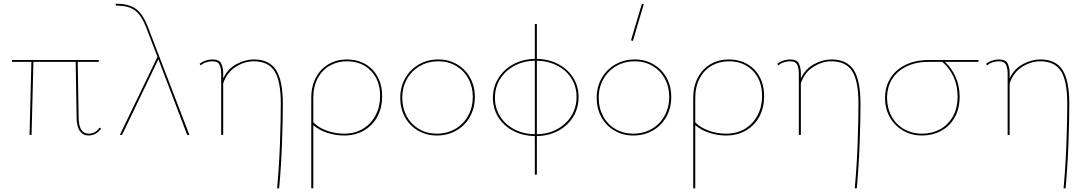

<svg xmlns="http://www.w3.org/2000/svg" viewBox="-20 -731 5896 1040"><path d="M528 -35Q516 -17 498 -7Q480 3 460 3Q430 3 413 -20.5Q396 -44 395 -92L390 -396H161L151 0H140L150 -396H45V-406H515V-396H401L406 -92Q407 -7 461 -7Q478 -7 493 -15Q508 -23 519 -40Z M1006 0H994L839 -407L838 -410L641 0H629L833 -423L773 -579Q748 -645 715.5 -671Q683 -697 631 -700L607 -701V-711L631 -710Q688 -706 722 -678.5Q756 -651 782 -583Z M1512 -168Q1512 -79 1507.5 45Q1503 169 1492 289H1481Q1492 169 1496.5 45Q1501 -79 1501 -170Q1501 -292 1467 -345.5Q1433 -399 1354 -399Q1305 -399 1257.5 -369.5Q1210 -340 1189 -280V0H1178V-334Q1178 -360 1169.5 -379.5Q1161 -399 1129 -399Q1114 -399 1097 -393.5Q1080 -388 1067 -377L1061 -385Q1074 -396 1093 -402.5Q1112 -409 1130 -409Q1168 -409 1178.5 -386.5Q1189 -364 1189 -334V-306Q1213 -358 1260.5 -383.5Q1308 -409 1355 -409Q1438 -409 1475 -352.5Q1512 -296 1512 -168Z M2050 -209Q2050 -149 2025 -101Q2000 -53 1953 -25Q1906 3 1844 3Q1798 3 1753 -11.5Q1708 -26 1677 -53V289H1666V-201Q1666 -264 1691.5 -311.5Q1717 -359 1761 -384Q1805 -409 1859 -409Q1915 -409 1958.5 -384Q2002 -359 2026 -314Q2050 -269 2050 -209ZM2039 -211Q2039 -296 1989 -347.5Q1939 -399 1859 -399Q1808 -399 1766.5 -375.5Q1725 -352 1701 -307Q1677 -262 1677 -201V-68Q1706 -39 1751 -23Q1796 -7 1844 -7Q1903 -7 1947 -34Q1991 -61 2015 -107.5Q2039 -154 2039 -211Z M2148 -201Q2148 -260 2175 -307.5Q2202 -355 2249 -382Q2296 -409 2355 -409Q2411 -409 2456 -382.5Q2501 -356 2526.5 -310Q2552 -264 2552 -206Q2552 -146 2525.5 -98.5Q2499 -51 2452 -24Q2405 3 2346 3Q2290 3 2244.5 -23.5Q2199 -50 2173.5 -96.5Q2148 -143 2148 -201ZM2541 -206Q2541 -261 2517 -305Q2493 -349 2450.5 -374Q2408 -399 2355 -399Q2299 -399 2254.5 -373.5Q2210 -348 2184.5 -303Q2159 -258 2159 -201Q2159 -146 2183 -101.5Q2207 -57 2250 -32Q2293 -7 2346 -7Q2402 -7 2446.5 -33Q2491 -59 2516 -104.5Q2541 -150 2541 -206Z M2888 6V215H2877V6Q2812 5 2760.5 -22Q2709 -49 2679.5 -95.5Q2650 -142 2650 -201Q2650 -260 2679.5 -307.5Q2709 -355 2760.5 -383Q2812 -411 2877 -412V-601H2888V-412Q2952 -411 3003.5 -384Q3055 -357 3084.5 -310.5Q3114 -264 3114 -206Q3114 -146 3085 -98.5Q3056 -51 3004.5 -23Q2953 5 2888 6ZM3103 -206Q3103 -262 3075.5 -306Q3048 -350 2999 -375.5Q2950 -401 2888 -402V-4Q2950 -5 2999 -32Q3048 -59 3075.5 -104.5Q3103 -150 3103 -206ZM2877 -4V-402Q2815 -401 2766 -374.5Q2717 -348 2689 -303Q2661 -258 2661 -201Q2661 -145 2689 -100.5Q2717 -56 2766 -30.5Q2815 -5 2877 -4Z M3212 -201Q3212 -260 3239 -307.5Q3266 -355 3313 -382Q3360 -409 3419 -409Q3475 -409 3520 -382.5Q3565 -356 3590.5 -310Q3616 -264 3616 -206Q3616 -146 3589.5 -98.5Q3563 -51 3516 -24Q3469 3 3410 3Q3354 3 3308.5 -23.5Q3263 -50 3237.5 -96.5Q3212 -143 3212 -201ZM3605 -206Q3605 -261 3581 -305Q3557 -349 3514.5 -374Q3472 -399 3419 -399Q3363 -399 3318.5 -373.5Q3274 -348 3248.5 -303Q3223 -258 3223 -201Q3223 -146 3247 -101.5Q3271 -57 3314 -32Q3357 -7 3410 -7Q3466 -7 3510.5 -33Q3555 -59 3580 -104.5Q3605 -150 3605 -206ZM3398 -513 3457 -711 3467 -708 3408 -509Z M4119 -209Q4119 -149 4094 -101Q4069 -53 4022 -25Q3975 3 3913 3Q3867 3 3822 -11.5Q3777 -26 3746 -53V289H3735V-201Q3735 -264 3760.5 -311.5Q3786 -359 3830 -384Q3874 -409 3928 -409Q3984 -409 4027.5 -384Q4071 -359 4095 -314Q4119 -269 4119 -209ZM4108 -211Q4108 -296 4058 -347.5Q4008 -399 3928 -399Q3877 -399 3835.5 -375.5Q3794 -352 3770 -307Q3746 -262 3746 -201V-68Q3775 -39 3820 -23Q3865 -7 3913 -7Q3972 -7 4016 -34Q4060 -61 4084 -107.5Q4108 -154 4108 -211Z M4641 -168Q4641 -79 4636.5 45Q4632 169 4621 289H4610Q4621 169 4625.5 45Q4630 -79 4630 -170Q4630 -292 4596 -345.5Q4562 -399 4483 -399Q4434 -399 4386.5 -369.5Q4339 -340 4318 -280V0H4307V-334Q4307 -360 4298.5 -379.5Q4290 -399 4258 -399Q4243 -399 4226 -393.5Q4209 -388 4196 -377L4190 -385Q4203 -396 4222 -402.5Q4241 -409 4259 -409Q4297 -409 4307.5 -386.5Q4318 -364 4318 -334V-306Q4342 -358 4389.5 -383.5Q4437 -409 4484 -409Q4567 -409 4604 -352.5Q4641 -296 4641 -168Z M5280 -396H5098Q5133 -365 5155.5 -316Q5178 -267 5178 -207Q5178 -141 5150.5 -93.5Q5123 -46 5076.5 -21.5Q5030 3 4975 3Q4917 3 4871.5 -23.5Q4826 -50 4800 -96Q4774 -142 4774 -200Q4774 -261 4803 -307.5Q4832 -354 4885.5 -380Q4939 -406 5011 -406H5280ZM5084 -396H5011Q4942 -396 4891 -371.5Q4840 -347 4812.5 -303Q4785 -259 4785 -201Q4785 -146 4809 -101.5Q4833 -57 4876.5 -32Q4920 -7 4975 -7Q5027 -7 5070.5 -30Q5114 -53 5140.5 -98.5Q5167 -144 5167 -209Q5167 -268 5144.5 -316Q5122 -364 5084 -396Z M5772 -168Q5772 -79 5767.5 45Q5763 169 5752 289H5741Q5752 169 5756.5 45Q5761 -79 5761 -170Q5761 -292 5727 -345.5Q5693 -399 5614 -399Q5565 -399 5517.5 -369.5Q5470 -340 5449 -280V0H5438V-334Q5438 -360 5429.5 -379.5Q5421 -399 5389 -399Q5374 -399 5357 -393.5Q5340 -388 5327 -377L5321 -385Q5334 -396 5353 -402.5Q5372 -409 5390 -409Q5428 -409 5438.5 -386.5Q5449 -364 5449 -334V-306Q5473 -358 5520.5 -383.5Q5568 -409 5615 -409Q5698 -409 5735 -352.5Q5772 -296 5772 -168Z"/></svg>

Font: Ysabeau Hairline
Style: Regular
Weight: 100
Designer: Christian Thalmann (Catharsis Fonts)
Version: Version 0.003